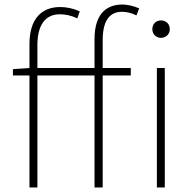

<svg xmlns="http://www.w3.org/2000/svg" viewBox="-20 -827 852 847"><path d="M397 -527H145V-628C145 -714 178 -764 244 -764C268 -764 294 -759 321 -746L332 -777C303 -790 273 -796 245 -796C163 -796 110 -743 110 -633V-527L37 -522V-494H110V0H145V-494H397V0H433V-494H557V-527H433V-650C433 -729 459 -775 518 -775C538 -775 560 -770 582 -759L594 -790C569 -801 542 -807 520 -807C443 -807 397 -758 397 -655ZM672 0H707V-527H672ZM690 -737C670 -737 652 -723 652 -698C652 -675 670 -660 690 -660C711 -660 729 -675 729 -698C729 -723 711 -737 690 -737Z"/></svg>

Font: Noto Sans CJK Thin
Style: Regular
Weight: 100
Designer: Ryoko NISHIZUKA (kana & ideographs); Paul D. Hunt (Latin, Greek & Cyrillic); Wenlong ZHANG (bopomofo); Sandoll Communica
Foundry: Adobe Systems Incorporated
Version: Version 1.000;PS 1;hotconv 1.0.78;makeotf.lib2.5.61930